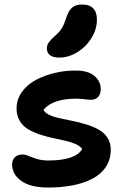

<svg xmlns="http://www.w3.org/2000/svg" viewBox="-20 -819 556 860"><path d="M245.1 -561Q217.8 -561 203.9 -572Q189.9 -583 189.9 -602.1Q189.9 -616.7 198.2 -628.7Q206.5 -640.6 225.1 -657.2Q247.6 -676.3 258.1 -694.3Q268.6 -712.4 278.8 -745.1Q289.6 -775.4 305.7 -787.1Q321.8 -798.8 347.2 -798.8Q414.1 -798.8 414.1 -731Q414.1 -687.5 389.2 -647.7Q364.3 -607.9 325.2 -584.5Q286.1 -561 245.1 -561ZM195.8 21Q116.2 21 75.2 -8.8Q34.2 -38.6 34.2 -82Q34.2 -102.1 46.4 -114.5Q58.6 -127 82 -127Q93.8 -127 109.4 -120.1Q125 -113.3 146.7 -106.7Q168.5 -100.1 195.8 -100.1Q316.4 -100.1 348.1 -150.9Q340.8 -163.6 320.6 -172.9Q300.3 -182.1 273.9 -188.2Q247.6 -194.3 217.3 -200.7Q187 -207 158.4 -216.6Q129.9 -226.1 106.2 -240Q82.5 -253.9 68.4 -277.6Q54.2 -301.3 54.2 -333Q54.2 -374 78.4 -407.5Q102.5 -440.9 141.6 -461.4Q180.7 -481.9 227.8 -492.9Q274.9 -503.9 323.2 -502.9Q375.5 -502.4 403.3 -478.5Q431.2 -454.6 431.2 -419.9Q431.2 -397.9 419.7 -385Q408.2 -372.1 388.2 -372.1Q377.9 -372.1 358.6 -374.5Q339.4 -377 320.8 -377Q216.3 -377 174.8 -327.1Q180.2 -314.5 200 -304.9Q219.7 -295.4 246.6 -289.6Q273.4 -283.7 304.9 -277.3Q336.4 -271 366.5 -261.7Q396.5 -252.4 421.1 -239Q445.8 -225.6 460.9 -202.6Q476.1 -179.7 476.1 -148.9Q476.1 -105 454.3 -71.8Q432.6 -38.6 394 -18.6Q355.5 1.5 305.7 11.2Q255.9 21 195.8 21Z"/></svg>

Font: Shantell Sans Bouncy
Style: Regular
Weight: 600
Designer: Stephen Nixon, Anya Danilova, Shantell Martin
Foundry: Arrow Type
Version: Version 1.006;[9816181b4]